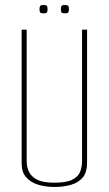

<svg xmlns="http://www.w3.org/2000/svg" viewBox="-20 -738 432 763"><path d="M196 5Q161 5 131.5 -4Q102 -13 84 -33.5Q66 -54 66 -89V-620H86V-97Q86 -75 95 -55.5Q104 -36 127.5 -24Q151 -12 196 -12Q244 -12 267.5 -24Q291 -36 298.5 -55.5Q306 -75 306 -97V-620H326V-89Q326 -54 309.5 -33.5Q293 -13 263.5 -4Q234 5 196 5ZM237 -685Q226 -685 224 -689.5Q222 -694 222 -701Q222 -709 224 -713.5Q226 -718 237 -718Q250 -718 252 -713.5Q254 -709 254 -701Q254 -694 252 -689.5Q250 -685 237 -685ZM153 -685Q141 -685 139 -689.5Q137 -694 137 -701Q137 -709 139 -713.5Q141 -718 153 -718Q165 -718 167 -713.5Q169 -709 169 -701Q169 -694 167 -689.5Q165 -685 153 -685Z"/></svg>

Font: Smooch Sans Thin Thin
Style: Regular
Weight: 250
Version: Version 1.010